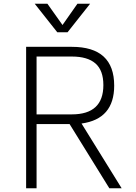

<svg xmlns="http://www.w3.org/2000/svg" viewBox="-20 -1009 729 1029"><path d="M120 0ZM353 -344H176V0H120V-758H365Q592 -758 592 -550Q592 -371 417 -347L632 0H566ZM176 -396H365Q534 -396 534 -553Q534 -632 491.5 -669Q449 -706 365 -706H176ZM463 -989 342 -836H287L166 -989H234L315 -875L395 -989Z"/></svg>

Font: Biryani UltraLight
Style: Regular
Weight: 250
Designer: Dan Reynolds and Mathieu Réguer
Foundry: Dan Reynolds and Mathieu Réguer
Version: Version 1.003; ttfautohint (v1.1) -l 5 -r 5 -G 72 -x 0 -D la